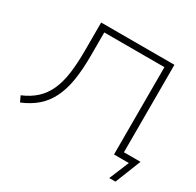

<svg xmlns="http://www.w3.org/2000/svg" viewBox="-179 -906 1280 1255"><g transform="rotate(30 461.0 -278.0)"><path d="M793 149 855 0H743V-659H289V-483Q289 -378 276 -298Q263 -218 233.5 -158Q204 -98 156.5 -56.5Q109 -15 41 13L21 -30Q83 -56 125 -94.5Q167 -133 192.5 -188.5Q218 -244 228.5 -319.5Q239 -395 239 -495V-705H792V-45H917L840 149Z"/></g></svg>

Font: Nunito Sans 10pt Expanded ExtraLight
Style: Regular
Weight: 250
Width: 7
Designer: Vernon Adams
Foundry: Vernon Adams
Version: Version 3.101;gftools[0.9.27]